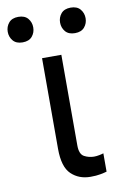

<svg xmlns="http://www.w3.org/2000/svg" viewBox="-138 -767 505 821"><g transform="rotate(-10 115.0 -356.5)"><path d="M71 -528.4H154.8V-134.9Q154.8 -96.6 174.9 -85.9Q195 -75.3 217.3 -75.3Q228 -75.3 240.6 -77.8Q253.2 -80.3 258.5 -82.4V-2.8Q247.9 0.4 230.5 3.7Q213.1 7.1 187.5 7.1Q137.4 7.1 104.2 -24.5Q71 -56.1 71 -134.9ZM-54 -664.8Q-54 -687.1 -40.1 -703.7Q-26.3 -720.2 1.4 -720.2Q29.1 -720.2 43 -703.7Q56.8 -687.1 56.8 -664.8Q56.8 -642.4 43 -625.9Q29.1 -609.4 1.4 -609.4Q-26.3 -609.4 -40.1 -625.9Q-54 -642.4 -54 -664.8ZM173.3 -664.8Q173.3 -687.1 187.1 -703.7Q201 -720.2 228.7 -720.2Q256.4 -720.2 270.2 -703.7Q284.1 -687.1 284.1 -664.8Q284.1 -642.4 270.2 -625.9Q256.4 -609.4 228.7 -609.4Q201 -609.4 187.1 -625.9Q173.3 -642.4 173.3 -664.8Z"/></g></svg>

Font: Inter UI
Style: Regular
Weight: 400
Designer: Rasmus Andersson
Foundry: rsms
Version: Version 2.2